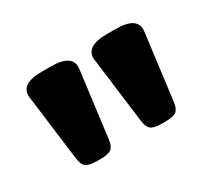

<svg xmlns="http://www.w3.org/2000/svg" viewBox="-64 -800 475 435"><g transform="rotate(-30 174.0 -583.0)"><path d="M84 -464Q64 -464 56 -470Q48 -476 46 -493L24 -666Q20 -702 78 -702H100Q158 -702 154 -666L132 -493Q130 -476 122 -470Q114 -464 94 -464ZM254 -464Q234 -464 226 -470Q218 -476 216 -493L194 -666Q190 -702 248 -702H270Q328 -702 324 -666L302 -493Q300 -476 292 -470Q284 -464 264 -464Z"/></g></svg>

Font: Asap Semi Condensed
Style: Bold
Weight: 700
Width: 4
Designer: Pablo Cosgaya
Foundry: Omnibus-Type
Version: Version 3.001; ttfautohint (v1.8.4.7-5d5b)